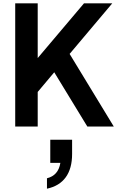

<svg xmlns="http://www.w3.org/2000/svg" viewBox="-20 -765 719 1161"><path d="M72 -745H208V-414L488 -745H659L401 -439L668 0H508L308 -328L208 -209V0H72ZM345 220H284V80H416V166Q416 254 377.5 307Q339 360 264 376V313Q333 296 345 220Z"/></svg>

Font: Evergrow Sans
Style: Bold
Weight: 700
Foundry: 10Web
Version: Version 1.000